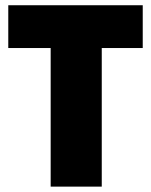

<svg xmlns="http://www.w3.org/2000/svg" viewBox="-20 -694 562 714"><path d="M168.4 0V-515.4H10.8V-674.5H510.8V-515.4H358.4V0Z"/></svg>

Font: Titillium Web SemiBold
Style: Regular
Weight: 600
Designer: Mohamed Gaber, Accademia di Belle Arti di Urbino
Foundry: Kief Type Foundry, Accademia di Belle Arti di Urbino
Version: Version 3.000; ttfautohint (v1.8.4)